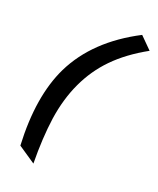

<svg xmlns="http://www.w3.org/2000/svg" viewBox="-167 -856 929 1128"><g transform="rotate(20 298.0 -291.5)"><path d="M73 100Q58 -205 154 -402Q261 -620 523 -756L596 -683Q473 -615 392 -532Q235 -371 197 -114Q179 14 181 173Z"/></g></svg>

Font: Vampiro One
Style: Regular
Weight: 400
Designer: Riccardo De Franceschi
Foundry: Sorkin Type Co.
Version: Version 1.002